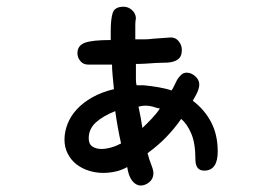

<svg xmlns="http://www.w3.org/2000/svg" viewBox="-20 -575 845 580"><path d="M390.6 -520.5Q388.7 -509.8 388.7 -500.5Q388.7 -491.2 388.7 -481.4V-456.1Q400.4 -456.1 414.6 -456.1Q428.7 -456.1 442.4 -458L496.1 -461.9Q510.7 -461.9 520 -450.2Q529.3 -438.5 529.3 -424.8Q529.3 -408.2 522.5 -400.4Q515.6 -392.6 504.4 -389.2Q493.2 -385.7 479.5 -385.7Q465.8 -385.7 451.2 -384.8Q436.5 -383.8 420.9 -382.8Q405.3 -381.8 390.6 -381.8V-352.5Q390.6 -341.8 390.6 -333.5Q390.6 -325.2 392.6 -317.4H414.1Q435.5 -315.4 458.5 -311.5Q481.4 -307.6 498 -301.8Q502 -306.6 505.9 -315.4Q509.8 -324.2 514.6 -333Q519.5 -341.8 526.9 -348.6Q534.2 -355.5 543.9 -355.5Q557.6 -355.5 569.8 -344.7Q582 -334 582 -319.3Q582 -313.5 579.6 -305.7Q577.1 -297.9 573.7 -291Q570.3 -284.2 566.9 -278.8Q563.5 -273.4 562.5 -270.5Q596.7 -245.1 617.2 -207Q637.7 -168.9 637.7 -117.2Q637.7 -59.6 596.7 -59.6Q570.3 -59.6 570.3 -93.8Q570.3 -142.6 557.6 -171.9Q544.9 -201.2 527.3 -215.8Q507.8 -187.5 482.9 -161.6Q458 -135.7 425.8 -112.3Q430.7 -92.8 437 -77.1Q443.4 -61.5 443.4 -51.8Q443.4 -35.2 431.2 -24.9Q418.9 -14.6 405.3 -14.6Q390.6 -14.6 379.4 -28.8Q368.2 -43 364.3 -70.3Q346.7 -60.5 328.1 -56.6Q309.6 -52.7 292 -52.7Q268.6 -52.7 247.6 -59.6Q226.6 -66.4 210.4 -79.1Q194.3 -91.8 184.6 -110.8Q174.8 -129.9 174.8 -153.3Q174.8 -176.8 184.1 -200.7Q193.4 -224.6 212.4 -245.1Q231.4 -265.6 259.3 -281.2Q287.1 -296.9 324.2 -305.7Q322.3 -325.2 320.3 -345.7Q318.4 -366.2 318.4 -379.9H246.1Q231.4 -379.9 222.7 -390.6Q213.9 -401.4 213.9 -414.1Q213.9 -437.5 236.3 -445.8Q258.8 -454.1 314.5 -454.1V-481.4Q314.5 -516.6 320.3 -535.6Q326.2 -554.7 353.5 -554.7Q367.2 -554.7 378.4 -544.9Q389.6 -535.2 390.6 -520.5ZM398.4 -252.9Q402.3 -235.4 405.3 -218.3Q408.2 -201.2 410.2 -188.5Q422.9 -200.2 438.5 -216.8Q454.1 -233.4 462.9 -247.1Q461.9 -247.1 454.1 -249L441.4 -252.9Q429.7 -255.9 419.9 -255.9Q410.2 -255.9 398.4 -252.9ZM345.7 -141.6Q335 -189.5 328.1 -239.3Q291 -224.6 269.5 -205.1Q248 -185.5 248 -157.2Q248 -139.6 259.3 -132.3Q270.5 -125 286.1 -125Q299.8 -125 315.4 -129.4Q331.1 -133.8 345.7 -141.6Z"/></svg>

Font: Gamja Flower
Style: Regular
Weight: 400
Designer: YoonDesign Inc.
Foundry: YoonDesign Inc.
Version: Version 3.00;build 20171102